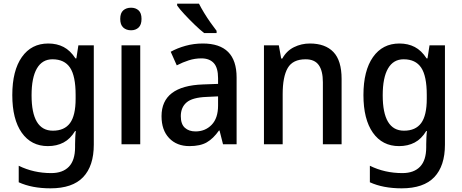

<svg xmlns="http://www.w3.org/2000/svg" viewBox="-20 -786 2519 1046"><path d="M243 -549Q290 -549 326.5 -530Q363 -511 391 -468H396L407 -539H491V2Q491 118 433 179Q375 240 255 240Q154 240 82 207V117Q163 157 259 157Q322 157 355.5 122Q389 87 389 16V0Q389 -15 390 -36.5Q391 -58 393 -72H389Q363 -29 326 -9.5Q289 10 241 10Q150 10 98.5 -63Q47 -136 47 -268Q47 -401 99 -475Q151 -549 243 -549ZM266 -463Q210 -463 181 -413Q152 -363 152 -267Q152 -74 268 -74Q331 -74 361.5 -115.5Q392 -157 392 -248V-269Q392 -372 361.5 -417.5Q331 -463 266 -463Z M694 -744Q719 -744 735 -729.5Q751 -715 751 -683Q751 -651 735 -636Q719 -621 694 -621Q668 -621 651.5 -636Q635 -651 635 -683Q635 -715 651.5 -729.5Q668 -744 694 -744ZM744 -539V0H642V-539Z M1085 -549Q1269 -549 1269 -364V0H1195L1176 -75H1173Q1142 -31 1106.5 -10.5Q1071 10 1012 10Q943 10 901.5 -33.5Q860 -77 860 -153Q860 -318 1086 -326L1168 -329V-360Q1168 -417 1144.5 -442.5Q1121 -468 1077 -468Q1042 -468 1009 -457.5Q976 -447 943 -430L910 -504Q946 -524 991 -536.5Q1036 -549 1085 -549ZM1105 -258Q1028 -255 996.5 -228Q965 -201 965 -153Q965 -110 987 -90Q1009 -70 1045 -70Q1098 -70 1133 -106Q1168 -142 1168 -211V-261ZM1064 -766Q1075 -744 1092 -716Q1109 -688 1127.5 -662Q1146 -636 1160 -618V-606H1092Q1070 -623 1040.5 -651.5Q1011 -680 984.5 -708.5Q958 -737 945 -756V-766Z M1668 -549Q1752 -549 1796.5 -502.5Q1841 -456 1841 -356V0H1739V-338Q1739 -400 1716.5 -431.5Q1694 -463 1645 -463Q1575 -463 1547.5 -415.5Q1520 -368 1520 -273V0H1418V-539H1499L1512 -467H1518Q1541 -509 1581.5 -529Q1622 -549 1668 -549Z M2156 -549Q2203 -549 2239.5 -530Q2276 -511 2304 -468H2309L2320 -539H2404V2Q2404 118 2346 179Q2288 240 2168 240Q2067 240 1995 207V117Q2076 157 2172 157Q2235 157 2268.5 122Q2302 87 2302 16V0Q2302 -15 2303 -36.5Q2304 -58 2306 -72H2302Q2276 -29 2239 -9.5Q2202 10 2154 10Q2063 10 2011.5 -63Q1960 -136 1960 -268Q1960 -401 2012 -475Q2064 -549 2156 -549ZM2179 -463Q2123 -463 2094 -413Q2065 -363 2065 -267Q2065 -74 2181 -74Q2244 -74 2274.5 -115.5Q2305 -157 2305 -248V-269Q2305 -372 2274.5 -417.5Q2244 -463 2179 -463Z"/></svg>

Font: Noto Sans Malayalam SemiCondensed Medium
Style: Regular
Weight: 500
Width: 4
Designer: Jelle Bosma - Monotype Design Team
Foundry: Monotype Imaging Inc.
Version: Version 2.104; ttfautohint (v1.8.4.7-5d5b)